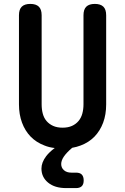

<svg xmlns="http://www.w3.org/2000/svg" viewBox="-20 -750 640 982"><path d="M77 -672Q77 -702 91.5 -716Q106 -730 135 -730Q164 -730 178.5 -716Q193 -702 193 -672V-216Q193 -190 199 -168Q205 -146 218.5 -130.5Q232 -115 252 -106Q272 -97 300 -97Q328 -97 348 -106Q368 -115 381.5 -131Q395 -147 401 -169Q407 -191 407 -216V-672Q407 -702 421.5 -716Q436 -730 465 -730Q494 -730 508.5 -716Q523 -702 523 -672V-216Q523 -164 507.5 -122.5Q492 -81 463.5 -51.5Q435 -22 393 -6Q372 2 349 6L348 7Q320 31 306.5 51Q293 71 293 89Q293 108 307 120.5Q321 133 345 133H369Q389 133 398.5 143Q408 153 408 173Q408 193 398 202.5Q388 212 369 212H318Q260 212 226 184Q192 156 192 112Q192 81 216 49Q232 28 260 7Q231 4 207 -6Q165 -22 136.5 -51.5Q108 -81 92.5 -123Q77 -165 77 -216Z"/></svg>

Font: Maple Mono SemiBold
Style: Regular
Weight: 600
Monospace: yes
Designer: subframe7536
Version: Version 7.000